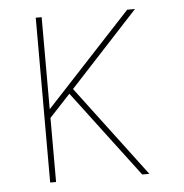

<svg xmlns="http://www.w3.org/2000/svg" viewBox="-44 -572 588 615"><g transform="rotate(-5 250.0 -265.0)"><path d="M93 0V-530H112V-234L387 -530H412L192 -292L412 0H389L201 -249L179 -278L112 -206V0Z"/></g></svg>

Font: Iosevka Slab Thin
Style: Regular
Weight: 100
Monospace: yes
Designer: Belleve Invis
Foundry: Belleve Invis
Version: Version 11.1.0; ttfautohint (v1.8.3)